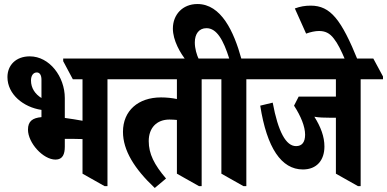

<svg xmlns="http://www.w3.org/2000/svg" viewBox="-20 -917 1923 954"><path d="M256 -124C292 -124 302 -152 302 -188V-227C303 -227 305 -227 306 -227C335 -227 363 -227 390 -226V-54L500 8H514V-523H624V-537L576 -626H294V-613L342 -523H390V-317C363 -322 332 -327 302 -331V-430C302 -536 226 -637 128 -637C59 -637 17 -593 17 -534C17 -448 97 -384 186 -371V-335C142 -331 119 -315 119 -273C119 -207 194 -124 256 -124ZM134 -517C134 -541 145 -557 163 -557C178 -557 186 -543 186 -521V-430C155 -449 134 -479 134 -517Z M749 17 805 -30C746 -99 719 -153 719 -216C719 -282 759 -323 822 -323C836 -323 848 -322 859 -321V-54L969 8H982V-523H1093V-537L1045 -626H500V-613L548 -523H859V-425C836 -430 807 -433 780 -433C667 -433 591 -367 591 -262C591 -170 648 -78 749 17Z M1190 8H1204V-523H1314V-537L1267 -626H1179C1142 -760 1079 -897 961 -897C887 -897 839 -844 839 -775C839 -717 875 -653 908 -613H969L1017 -523H1080V-54ZM948 -706C948 -749 969 -777 1006 -777C1057 -777 1090 -718 1119 -626H969V-620C957 -645 948 -676 948 -706Z M1485 -75C1554 -75 1592 -121 1592 -189C1592 -238 1574 -286 1542 -337C1563 -333 1591 -332 1622 -332H1649V-54L1759 8H1772V-523H1883V-537L1835 -626H1190V-613L1238 -523H1649V-437H1464L1441 -392C1475 -340 1496 -288 1496 -248C1496 -211 1481 -191 1451 -191C1401 -191 1362 -262 1335 -407L1273 -392C1306 -182 1378 -75 1485 -75Z M1697 -615H1759C1676 -820 1622 -889 1524 -889C1496 -889 1472 -885 1445 -875L1501 -750C1523 -758 1546 -763 1565 -763C1595 -763 1618 -753 1639 -725C1658 -701 1674 -669 1697 -615Z"/></svg>

Font: Noto Serif Devanagari ExtraCondensed ExtraBold
Style: Regular
Weight: 800
Width: 2
Designer: Universal Thirst, Indian Type Foundry and the Monotype Design Team
Foundry: Monotype Imaging Inc.
Version: Version 2.004